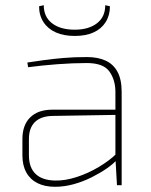

<svg xmlns="http://www.w3.org/2000/svg" viewBox="-20 -711 578 737"><path d="M314 -492Q355 -492 385 -478.5Q415 -465 431 -435.5Q447 -406 447 -358V0H429L423 -106V-112V-358Q423 -404 400 -436.5Q377 -469 313 -469Q259 -469 200 -464.5Q141 -460 88 -453L85 -471Q117 -476 150.5 -480.5Q184 -485 224 -488.5Q264 -492 314 -492ZM427 -290 426 -270 181 -266Q137 -265 114 -242.5Q91 -220 91 -177V-115Q91 -68 116.5 -43.5Q142 -19 191 -18Q230 -17 274.5 -31.5Q319 -46 360 -70.5Q401 -95 428 -122V-97Q414 -81 388.5 -63.5Q363 -46 331 -30Q299 -14 263 -4Q227 6 191 6Q152 6 124 -8Q96 -22 81 -49Q66 -76 66 -115V-177Q66 -231 96 -260.5Q126 -290 181 -290ZM384 -691 402 -687Q402 -652 385.5 -626Q369 -600 339 -586.5Q309 -573 267 -573Q225 -573 194.5 -586.5Q164 -600 147 -626Q130 -652 130 -687L148 -691Q148 -646 180 -621.5Q212 -597 267 -597Q320 -597 352 -621.5Q384 -646 384 -691Z"/></svg>

Font: Exo 2 Thin
Style: Regular
Weight: 250
Designer: Natanael Gama
Foundry: Natanael Gama
Version: Version 2.010